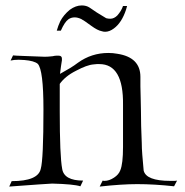

<svg xmlns="http://www.w3.org/2000/svg" viewBox="-20 -684 680 707"><path d="M367 -567Q364 -567 361 -567.5Q358 -568 355 -569Q339 -572 316 -589Q289 -609 279 -614Q266 -620 255 -620Q242 -620 232 -613Q218 -603 204 -571H189Q194 -589 202 -606Q214 -629 237 -648Q259 -664 281 -664Q298 -664 310 -656Q321 -648 336.5 -638Q352 -628 371 -617Q375 -616 378.5 -615.5Q382 -615 386 -615Q400 -615 412 -627Q427 -644 433 -662H448L444 -648Q428 -600 399 -579Q383 -567 367 -567ZM14 3 23 -17Q120 -17 130 -62Q135 -79 137.5 -134Q140 -189 140 -281Q140 -427 119 -449Q106 -460 70 -463Q65 -463 59.5 -463.5Q54 -464 49 -464Q31 -464 19 -461L28 -480Q36 -479 65.5 -478Q95 -477 145 -475Q151 -475 158 -475.5Q165 -476 174 -477Q182 -479 188 -479Q194 -479 196 -479Q208 -479 208 -468V-462Q206 -452 204.5 -439.5Q203 -427 201 -412Q221 -423 237.5 -433Q254 -443 267 -453Q317 -489 379 -489Q396 -489 412 -486Q497 -473 497 -401Q497 -385 497 -366Q497 -347 498 -325L499 -276Q499 -224 502 -158Q502 -139 504 -113.5Q506 -88 509 -56Q518 -18 607 -18Q616 -18 622 -18Q628 -18 632 -19L621 2Q585 -2 551 -4Q517 -6 485 -6Q428 -6 347 3L358 -19Q360 -18 365 -18Q382 -18 400 -30Q417 -41 423 -57Q433 -81 433 -143V-298Q435 -448 346 -448Q342 -448 336.5 -448Q331 -448 326 -447Q312 -446 296 -440Q280 -434 261 -424Q239 -413 224 -400.5Q209 -388 200 -375V-275Q200 -109 209 -62Q216 -19 286 -19L276 2Q251 -6 172 -8Q164 -8 124.5 -5Q85 -2 14 3Z"/></svg>

Font: Gideon Roman
Style: Regular
Weight: 400
Designer: Robert E. Leuschke
Foundry: Robert E. Leuschke
Version: Version 2.010